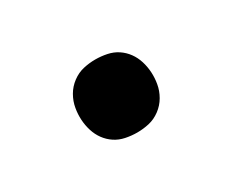

<svg xmlns="http://www.w3.org/2000/svg" viewBox="-48 -586 596 492"><g transform="rotate(-30 250.0 -340.0)"><path d="M250 -232Q233 -232 216 -235.5Q199 -239 185.5 -248Q172 -257 162.5 -270Q153 -283 148 -299Q143 -315 142 -332Q141 -349 144 -366Q147 -384 156.5 -400.5Q166 -417 181.5 -428.5Q197 -440 214.5 -444Q232 -448 250 -448Q267 -448 284 -444.5Q301 -441 314.5 -432Q328 -423 337.5 -410Q347 -397 352 -381Q357 -365 358 -348Q359 -331 356 -314Q353 -296 343.5 -279.5Q334 -263 318.5 -251.5Q303 -240 285.5 -236Q268 -232 250 -232Z"/></g></svg>

Font: Iosevka Curly Slab Heavy
Style: Italic
Weight: 900
Italic angle: -9°
Monospace: yes
Designer: Belleve Invis
Foundry: Belleve Invis
Version: Version 22.1.2; ttfautohint (v1.8.4)